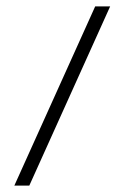

<svg xmlns="http://www.w3.org/2000/svg" viewBox="-20 -583 376 603"><path d="M25 0 279 -563H326L72 0Z"/></svg>

Font: Darker Grotesque
Style: Regular
Weight: 400
Designer: Gabriel Lam
Foundry: TypeRant
Version: Version 1.000;gftools[0.9.28]